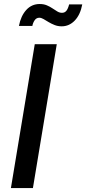

<svg xmlns="http://www.w3.org/2000/svg" viewBox="-20 -951 436 971"><path d="M267.1 -727.5 146.5 0H35.2L155.8 -727.5ZM292 -817.9Q272.5 -817.9 255.9 -824.5Q239.3 -831.1 225.3 -839.6Q211.4 -848.1 200 -854.7Q188.5 -861.3 178.7 -861.3Q164.1 -861.3 155.3 -848.6Q146.5 -835.9 143.6 -819.8H75.7Q85.4 -870.6 112.8 -900.6Q140.1 -930.7 180.7 -930.7Q201.2 -930.7 216.8 -924.1Q232.4 -917.5 245.4 -908.7Q258.3 -899.9 269.8 -893.1Q281.2 -886.2 293.5 -886.2Q307.6 -886.2 315.9 -896.7Q324.2 -907.2 329.6 -928.7H396Q386.2 -876.5 358.2 -847.2Q330.1 -817.9 292 -817.9Z"/></svg>

Font: Inter Medium
Style: Italic
Weight: 500
Italic angle: -9.3988°
Designer: Rasmus Andersson
Foundry: rsms
Version: Version 4.001;git-66647c0bb